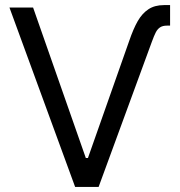

<svg xmlns="http://www.w3.org/2000/svg" viewBox="-20 -737 708 757"><path d="M626.4 -716.9H650.6V-636H638.8Q621.2 -636 611 -629.1Q600.8 -622.2 594.3 -609.6Q587.7 -597 578 -570.4L576 -564.9L368.8 0H276.2L17.3 -707.2H110.5L318.4 -114H326.7L489 -574.6Q505.9 -624 523.3 -654.2Q540.7 -684.4 565.4 -700.6Q590.1 -716.9 626.4 -716.9Z"/></svg>

Font: Pretendard Variable
Style: Regular
Weight: 400
Designer: Base glyphs from Inter by Rasmus Andersson; Hangul glyphs from Noto Sans CJK(Source Han Sans) by Jang Soo-young and Kang
Foundry: Kil Hyung-jin
Version: Version 1.100;FEAKit 1.0